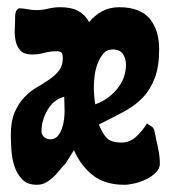

<svg xmlns="http://www.w3.org/2000/svg" viewBox="-20 -512 473 532"><path d="M310 -492Q368 -492 394.5 -460.5Q421 -429 421 -376Q421 -328 409 -296Q397 -264 375.5 -241.5Q354 -219 323 -202.5Q292 -186 254 -167Q264 -142 276 -129.5Q288 -117 317 -117Q340 -117 358 -134Q376 -151 387 -170Q394 -165 400 -161.5Q406 -158 408 -149Q412 -130 417.5 -104Q423 -78 423 -59Q423 -45 412 -34Q401 -23 385.5 -15.5Q370 -8 353.5 -4Q337 0 325 0Q270 0 236.5 -27Q203 -54 185 -96L161 -58Q152 -49 144 -39Q136 -29 127 -20.5Q118 -12 107 -6Q96 0 82 0Q56 0 41.5 -15Q27 -30 20 -51.5Q13 -73 11.5 -97Q10 -121 10 -139Q10 -176 20.5 -200.5Q31 -225 47 -242Q63 -259 82 -270Q101 -281 117 -292Q133 -303 143.5 -316.5Q154 -330 154 -351Q154 -362 150.5 -366Q147 -370 136 -370Q119 -370 102.5 -365.5Q86 -361 69 -361Q47 -361 37 -371.5Q27 -382 23.5 -398Q20 -414 21 -433Q22 -452 22 -468Q22 -474 24 -479.5Q26 -485 32 -489Q44 -489 56 -486.5Q68 -484 80 -484Q97 -484 113.5 -488Q130 -492 147 -492Q178 -492 197 -481.5Q216 -471 227 -451Q243 -470 263.5 -481Q284 -492 310 -492ZM240 -271Q240 -259 241 -247Q242 -235 244 -223Q279 -235 304 -265Q329 -295 329 -333Q329 -350 320.5 -362.5Q312 -375 292 -375Q276 -375 266 -363Q256 -351 250 -334.5Q244 -318 242 -300.5Q240 -283 240 -271ZM95 -149Q95 -139 102 -132.5Q109 -126 119 -126Q132 -126 139.5 -134.5Q147 -143 151.5 -155.5Q156 -168 157.5 -181.5Q159 -195 159 -204L158 -244Q128 -236 111.5 -207Q95 -178 95 -149Z"/></svg>

Font: Reclame
Style: Regular
Weight: 400
Designer: Peter Wiegel
Foundry: Peter Wiegel
Version: Version 1.000